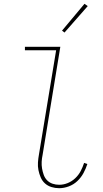

<svg xmlns="http://www.w3.org/2000/svg" viewBox="-20 -981 540 1009"><path d="M291 8Q270 8 250.5 2Q231 -4 216.5 -17Q202 -30 194 -48.5Q186 -67 182 -87Q178 -107 179.5 -128Q181 -149 185 -171L275 -717H111V-735H297L204 -168Q200 -149 199 -131Q198 -113 201 -95.5Q204 -78 210 -61.5Q216 -45 228 -33Q240 -21 256.5 -15.5Q273 -10 291 -10Q314 -10 336 -19Q358 -28 375.5 -44.5Q393 -61 404 -82Q415 -103 422 -125L439 -119Q431 -94 418.5 -71Q406 -48 386.5 -29.5Q367 -11 341.5 -1.5Q316 8 291 8ZM319 -810 306 -820 424 -961 441 -949Z"/></svg>

Font: Iosevka Curly Slab Thin
Style: Italic
Weight: 100
Italic angle: -9°
Monospace: yes
Designer: Belleve Invis
Foundry: Belleve Invis
Version: Version 22.1.2; ttfautohint (v1.8.4)